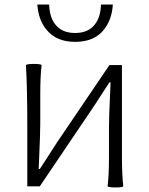

<svg xmlns="http://www.w3.org/2000/svg" viewBox="-20 -819 656 844"><path d="M488 5Q458 5 453 0Q459 -48 459 -128V-256Q459 -302 464 -409Q465 -441 466 -457H461Q444 -430 398 -360Q390 -347 386 -342L155 0H100V-267Q100 -434 94 -533Q99 -538 129 -538Q159 -538 163 -533Q157 -485 157 -405V-276Q157 -232 152 -124Q151 -92 150 -76H155Q166 -93 193 -134.5Q220 -176 230 -192L461 -533H516V-266V-133Q516 -50 522 0Q518 5 488 5ZM310 -635Q227 -635 184 -689Q149 -731 144 -799H196Q198 -744 222 -713Q251 -674 310 -674Q369 -674 398 -713Q422 -744 424 -799H476Q472 -733 437 -689Q395 -635 310 -635Z"/></svg>

Font: GenSekiGothic TW L
Style: Regular
Weight: 300
Version: Version 1.501;PS 1;hotconv 16.6.51;makeotf.lib2.5.65220